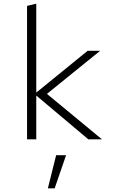

<svg xmlns="http://www.w3.org/2000/svg" viewBox="-20 -757 640 1043"><path d="M127 0V-725L177 -737V-254L456 -481H524L235 -247L534 0H460L177 -238V0ZM240 266 285 86H339L277 266Z"/></svg>

Font: Red Hat Mono
Style: Regular
Weight: 300
Monospace: yes
Designer: Pentagram, MCKL
Foundry: Pentagram, MCKL
Version: Version 1.023